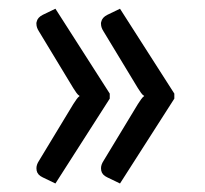

<svg xmlns="http://www.w3.org/2000/svg" viewBox="-20 -485 470 440"><path d="M231.5 -270.5V-259L107 -64.5L78 -78.5Q66 -84 64 -94Q63.5 -96.5 63.5 -99.5Q63.5 -107.5 69 -116L148 -246.5Q152 -252.5 155.2 -257.2Q158.5 -262 162.5 -265Q158.5 -267.5 155.2 -272.2Q152 -277 148 -283L69 -413.5Q63.5 -422 63.5 -430Q63 -432 64 -435Q66 -445 78 -451L107 -465ZM379.5 -270.5V-259L255 -64.5L226 -78.5Q214 -84 212 -94Q211.5 -96.5 211.5 -99.5Q211.5 -107.5 217 -116L296 -246.5Q300 -252.5 303.2 -257.2Q306.5 -262 310.5 -265Q306.5 -267.5 303.2 -272.2Q300 -277 296 -283L217 -413.5Q211.5 -422 211.5 -430Q211 -432 212 -435Q214 -445 226 -451L255 -465Z"/></svg>

Font: Lato
Style: Regular
Weight: 400
Designer: Lukasz Dziedzic with Adam Twardoch and Botio Nikoltchev
Foundry: tyPoland Lukasz Dziedzic
Version: Version 2.010; 2014-09-01; http://www.latofonts.com/; ttfaut